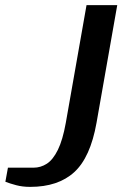

<svg xmlns="http://www.w3.org/2000/svg" viewBox="-20 -720 478 750"><path d="M98 10Q68 10 43.5 3.5Q19 -3 1 -10L11 -65H111Q139 -65 163 -80.5Q187 -96 206 -134.5Q225 -173 237 -240L318 -700H438L357 -240Q333 -105 270 -47.5Q207 10 98 10Z"/></svg>

Font: Cuprum
Style: Bold Italic
Weight: 700
Italic angle: -10°
Designer: Jovanny Lemonad
Foundry: Jovanny Lemonad
Version: Version 3.000